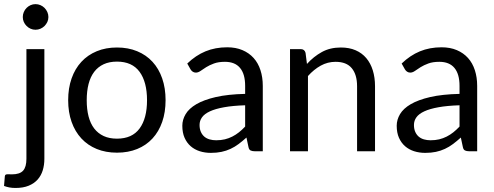

<svg xmlns="http://www.w3.org/2000/svg" viewBox="-48 -750 2448 952"><path d="M172 -506.5V37.5Q172 68 164 94.2Q156 120.5 138.8 140Q121.5 159.5 94.2 170.8Q67 182 29 182Q12.5 182 -1 179.5Q-14.5 177 -28 172L-24 124Q-23 117.5 -19.5 115.8Q-16 114 -8.5 114Q-4.5 114 0 114.2Q4.5 114.5 11 114.5Q50 114.5 66.5 96.2Q83 78 83 37.5V-506.5ZM192 -665.5Q192 -652.5 186.8 -641.2Q181.5 -630 172.8 -621.2Q164 -612.5 152.5 -607.5Q141 -602.5 128 -602.5Q115 -602.5 103.8 -607.5Q92.5 -612.5 83.8 -621.2Q75 -630 70 -641.2Q65 -652.5 65 -665.5Q65 -678.5 70 -690.2Q75 -702 83.8 -710.8Q92.5 -719.5 103.8 -724.5Q115 -729.5 128 -729.5Q141 -729.5 152.5 -724.5Q164 -719.5 172.8 -710.8Q181.5 -702 186.8 -690.2Q192 -678.5 192 -665.5Z M532 -514.5Q587.5 -514.5 632.2 -496Q677 -477.5 708.2 -443.5Q739.5 -409.5 756.2 -361.2Q773 -313 773 -253.5Q773 -193.5 756.2 -145.5Q739.5 -97.5 708.2 -63.5Q677 -29.5 632.2 -11.2Q587.5 7 532 7Q476.5 7 431.8 -11.2Q387 -29.5 355.5 -63.5Q324 -97.5 307 -145.5Q290 -193.5 290 -253.5Q290 -313 307 -361.2Q324 -409.5 355.5 -443.5Q387 -477.5 431.8 -496Q476.5 -514.5 532 -514.5ZM532 -62.5Q607 -62.5 644 -112.8Q681 -163 681 -253Q681 -343.5 644 -394Q607 -444.5 532 -444.5Q494 -444.5 466 -431.5Q438 -418.5 419.2 -394Q400.5 -369.5 391.2 -333.8Q382 -298 382 -253Q382 -208 391.2 -172.5Q400.5 -137 419.2 -112.8Q438 -88.5 466 -75.5Q494 -62.5 532 -62.5Z M1255 0H1215.5Q1202.5 0 1194.5 -4Q1186.5 -8 1184 -21L1174 -68Q1154 -50 1135 -35.8Q1116 -21.5 1095 -11.8Q1074 -2 1050.2 3Q1026.5 8 997.5 8Q968 8 942.2 -0.2Q916.5 -8.5 897.5 -25Q878.5 -41.5 867.2 -66.8Q856 -92 856 -126.5Q856 -156.5 872.5 -184.2Q889 -212 925.8 -233.5Q962.5 -255 1022 -268.8Q1081.5 -282.5 1167.5 -284.5V-324Q1167.5 -383 1142.2 -413.2Q1117 -443.5 1067.5 -443.5Q1035 -443.5 1012.8 -435.2Q990.5 -427 974.2 -416.8Q958 -406.5 946.2 -398.2Q934.5 -390 923 -390Q914 -390 907.2 -394.8Q900.5 -399.5 896.5 -406.5L880.5 -435Q922.5 -475.5 971 -495.5Q1019.5 -515.5 1078.5 -515.5Q1121 -515.5 1154 -501.5Q1187 -487.5 1209.5 -462.5Q1232 -437.5 1243.5 -402Q1255 -366.5 1255 -324ZM1024 -54.5Q1047.5 -54.5 1067 -59.2Q1086.5 -64 1103.8 -72.8Q1121 -81.5 1136.8 -94Q1152.5 -106.5 1167.5 -122.5V-228Q1106 -226 1063 -218.2Q1020 -210.5 993 -198Q966 -185.5 953.8 -168.5Q941.5 -151.5 941.5 -130.5Q941.5 -110.5 948 -96Q954.5 -81.5 965.5 -72.2Q976.5 -63 991.5 -58.8Q1006.5 -54.5 1024 -54.5Z M1390 0V-506.5H1443Q1462 -506.5 1467 -488L1474 -433Q1507 -469.5 1547.8 -492Q1588.5 -514.5 1642 -514.5Q1683.5 -514.5 1715.2 -500.8Q1747 -487 1768.2 -461.8Q1789.5 -436.5 1800.5 -401Q1811.5 -365.5 1811.5 -322.5V0H1722.5V-322.5Q1722.5 -380 1696.2 -411.8Q1670 -443.5 1616 -443.5Q1576.5 -443.5 1542.2 -424.5Q1508 -405.5 1479 -373V0Z M2318 0H2278.5Q2265.5 0 2257.5 -4Q2249.5 -8 2247 -21L2237 -68Q2217 -50 2198 -35.8Q2179 -21.5 2158 -11.8Q2137 -2 2113.2 3Q2089.5 8 2060.5 8Q2031 8 2005.2 -0.2Q1979.5 -8.5 1960.5 -25Q1941.5 -41.5 1930.2 -66.8Q1919 -92 1919 -126.5Q1919 -156.5 1935.5 -184.2Q1952 -212 1988.8 -233.5Q2025.5 -255 2085 -268.8Q2144.5 -282.5 2230.5 -284.5V-324Q2230.5 -383 2205.2 -413.2Q2180 -443.5 2130.5 -443.5Q2098 -443.5 2075.8 -435.2Q2053.5 -427 2037.2 -416.8Q2021 -406.5 2009.2 -398.2Q1997.5 -390 1986 -390Q1977 -390 1970.2 -394.8Q1963.5 -399.5 1959.5 -406.5L1943.5 -435Q1985.5 -475.5 2034 -495.5Q2082.5 -515.5 2141.5 -515.5Q2184 -515.5 2217 -501.5Q2250 -487.5 2272.5 -462.5Q2295 -437.5 2306.5 -402Q2318 -366.5 2318 -324ZM2087 -54.5Q2110.5 -54.5 2130 -59.2Q2149.5 -64 2166.8 -72.8Q2184 -81.5 2199.8 -94Q2215.5 -106.5 2230.5 -122.5V-228Q2169 -226 2126 -218.2Q2083 -210.5 2056 -198Q2029 -185.5 2016.8 -168.5Q2004.5 -151.5 2004.5 -130.5Q2004.5 -110.5 2011 -96Q2017.5 -81.5 2028.5 -72.2Q2039.5 -63 2054.5 -58.8Q2069.5 -54.5 2087 -54.5Z"/></svg>

Font: 8514790e538f44c2 - subset of Lato
Style: Regular
Weight: 400
Version: Version 1.104; Western+Polish opensource